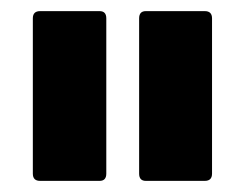

<svg xmlns="http://www.w3.org/2000/svg" viewBox="-20 -703 440 345"><path d="M242 -378Q230 -378 230 -391V-670Q230 -683 242 -683H348Q361 -683 361 -670V-391Q361 -378 348 -378ZM52 -378Q39 -378 39 -391V-670Q39 -683 52 -683H159Q171 -683 171 -670V-391Q171 -378 159 -378Z"/></svg>

Font: Sofia Sans Semi Condensed ExtraBold
Style: Regular
Weight: 800
Designer: Botio Nikoltchev, Ani Petrova
Foundry: lettersoup
Version: Version 4.100